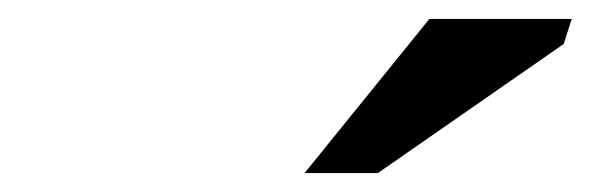

<svg xmlns="http://www.w3.org/2000/svg" viewBox="-20 -752 624 203"><path d="M302 -569 434 -732H584.5L576 -705.5L379.5 -569Z"/></svg>

Font: Newsreader 6pt SemiBold
Style: Italic
Weight: 600
Italic angle: -17°
Designer: Hugues Gentile
Foundry: Production Type
Version: Version 1.003; ttfautohint (v1.8.3)